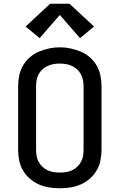

<svg xmlns="http://www.w3.org/2000/svg" viewBox="-20 -999 640 1027"><path d="M300 8Q271 8 242.5 3.5Q214 -1 188 -12.5Q162 -24 140 -43Q118 -62 103.5 -86.5Q89 -111 83 -139.5Q77 -168 77 -196V-539Q77 -567 83 -595.5Q89 -624 103.5 -649Q118 -674 140 -693Q162 -712 188.5 -723Q215 -734 243 -740Q271 -746 300 -746Q329 -746 357 -740Q385 -734 411.5 -723Q438 -712 460 -693Q482 -674 496.5 -649Q511 -624 517 -595.5Q523 -567 523 -539V-196Q523 -168 517 -139.5Q511 -111 496.5 -86.5Q482 -62 460 -43Q438 -24 412 -12.5Q386 -1 357.5 3.5Q329 8 300 8ZM300 -76Q317 -76 333.5 -78.5Q350 -81 365 -88Q380 -95 392.5 -106.5Q405 -118 413 -132.5Q421 -147 424 -163.5Q427 -180 427 -196V-539Q427 -555 423.5 -571.5Q420 -588 412 -603Q404 -618 391.5 -629Q379 -640 363.5 -647Q348 -654 331.5 -656.5Q315 -659 298 -659Q282 -659 265.5 -656Q249 -653 234 -646Q219 -639 207 -628Q195 -617 187 -602.5Q179 -588 176 -571.5Q173 -555 173 -539V-196Q173 -180 176 -163.5Q179 -147 187 -132.5Q195 -118 207.5 -106.5Q220 -95 235 -88Q250 -81 266.5 -78.5Q283 -76 300 -76ZM192 -795 117 -857 248 -979H352L483 -857L408 -795L300 -919Z"/></svg>

Font: Iosevka Custom Medium Extended
Style: Regular
Weight: 500
Width: 7
Monospace: yes
Designer: Belleve Invis
Foundry: Belleve Invis
Version: Version 11.2.4; ttfautohint (v1.8.4)